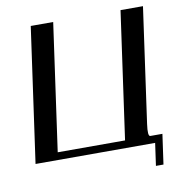

<svg xmlns="http://www.w3.org/2000/svg" viewBox="-93 -839 1019 1053"><g transform="rotate(-10 416.5 -312.5)"><path d="M772.5 -750 682.6 -110.4Q672.9 -42 688.5 -42H755.9L732.4 125H690.4L708 0H42L71.3 -208L147.5 -750H272.5L172.9 -42H547.9L647.5 -750Q647.5 -750 772.5 -750Z"/></g></svg>

Font: okolaks
Style: BoldItalic
Weight: 600
Width: 8
Italic angle: -8°
Version: Version 000.6.0